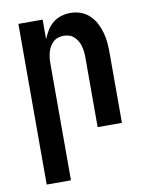

<svg xmlns="http://www.w3.org/2000/svg" viewBox="-84 -589 668 865"><g transform="rotate(-10 250.0 -156.5)"><path d="M59 215V-520H170V-430Q178 -450 189.5 -469Q201 -488 217.5 -501.5Q234 -515 255 -521.5Q276 -528 298 -528Q322 -528 344.5 -520Q367 -512 384.5 -495.5Q402 -479 413 -458Q424 -437 430.5 -414Q437 -391 439 -367.5Q441 -344 441 -320V0H330V-320Q330 -333 328.5 -346Q327 -359 323.5 -371.5Q320 -384 313.5 -395Q307 -406 297.5 -415Q288 -424 275.5 -428Q263 -432 250 -432Q237 -432 224.5 -428Q212 -424 202.5 -415Q193 -406 186.5 -395Q180 -384 176.5 -371.5Q173 -359 171.5 -346Q170 -333 170 -320V215Z"/></g></svg>

Font: Moesevka
Style: Bold
Weight: 700
Monospace: yes
Designer: Belleve Invis
Foundry: Belleve Invis
Version: Version 32.5.0; ttfautohint (v1.8.4)